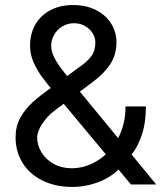

<svg xmlns="http://www.w3.org/2000/svg" viewBox="-20 -734 649 764"><path d="M42 -187.5Q42 -230.5 60.1 -264.2Q78.1 -297.9 109.4 -326.7Q140.6 -355.5 189.5 -388.7L293.9 -465.8Q327.1 -488.3 343.3 -510.3Q359.4 -532.2 359.4 -565.4Q359.4 -584 348.6 -601.6Q337.9 -619.1 318.4 -630.4Q298.8 -641.6 274.4 -641.6Q249 -641.6 228 -628.9Q207 -616.2 195.3 -595.2Q183.6 -574.2 183.6 -551.8Q183.6 -531.2 194.3 -508.8Q205.1 -486.3 220.7 -465.3Q236.3 -444.3 262.7 -412.1Q269.5 -404.3 276.4 -395.5L601.6 0H501L232.4 -322.3Q218.8 -338.9 205.1 -355.5Q167 -400.4 146.5 -428.7Q126 -457 112.8 -487.8Q99.6 -518.6 99.6 -552.7Q99.6 -600.6 121.1 -637.2Q142.6 -673.8 181.2 -693.8Q219.7 -713.9 271.5 -713.9Q323.2 -713.9 362.3 -693.8Q401.4 -673.8 422.4 -640.1Q443.4 -606.4 443.4 -565.4Q443.4 -517.6 419.9 -480.5Q396.5 -443.4 349.6 -408.2L209 -302.7Q179.7 -282.2 161.6 -259.8Q143.6 -237.3 135.7 -218.8Q127.9 -200.2 127.9 -187.5Q127.9 -155.3 145.5 -127Q163.1 -98.6 194.3 -81.5Q225.6 -64.5 265.6 -64.5Q319.3 -64.5 368.7 -95.2Q418 -126 448.7 -182.1Q479.5 -238.3 479.5 -310.5H560.5Q560.5 -247.1 545.9 -202.1Q531.2 -157.2 513.2 -132.3Q495.1 -107.4 472.7 -85.9Q468.8 -80.1 464.8 -76.2Q463.9 -73.2 461.4 -70.8Q459 -68.4 457 -65.4Q423.8 -29.3 372.6 -9.8Q321.3 9.8 267.6 9.8Q200.2 9.8 148.9 -15.6Q97.7 -41 69.8 -85.9Q42 -130.9 42 -187.5Z"/></svg>

Font: WEMIX Pretendard Variable
Style: Regular
Weight: 400
Designer: Base glyphs from Inter by Rasmus Andersson; Hangeul glyphs from Noto Sans CJK(Source Han Sans) by Jang Soo-young and Kan
Foundry: Kil Hyung-jin
Version: Version 1.000;Glyphs 3.2 (3208)